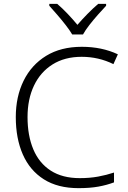

<svg xmlns="http://www.w3.org/2000/svg" viewBox="-20 -1060 663 997"><path d="M404 -765Q316 -765 253 -725.5Q190 -686 156.5 -615.5Q123 -545 123 -452Q123 -356 153 -284.5Q183 -213 243.5 -174Q304 -135 394 -135Q446 -135 489.5 -143Q533 -151 572 -164V-113Q535 -99 491 -91Q447 -83 388 -83Q280 -83 207.5 -129Q135 -175 98.5 -258Q62 -341 62 -452Q62 -558 102.5 -640.5Q143 -723 219.5 -770Q296 -817 405 -817Q509 -817 592 -778L569 -727Q492 -765 404 -765ZM355 -881Q342 -903 321 -930Q300 -957 277 -983.5Q254 -1010 236 -1030V-1040H277Q304 -1017 331.5 -988Q359 -959 382 -931Q406 -959 434.5 -988Q463 -1017 490 -1040H531V-1030Q512 -1010 488.5 -983.5Q465 -957 444 -930Q423 -903 411 -881Z"/></svg>

Font: Noto Sans Kannada UI Light
Style: Regular
Weight: 300
Designer: Jelle Bosma - Monotype Design Team
Foundry: Monotype Imaging Inc.
Version: Version 2.005; ttfautohint (v1.8.4.7-5d5b)